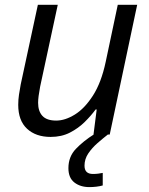

<svg xmlns="http://www.w3.org/2000/svg" viewBox="-20 -555 616 792"><path d="M189 9.8Q127.9 9.8 91.6 -23.9Q55.2 -57.6 55.2 -122.6Q55.2 -144 58.3 -164.3Q61.5 -184.6 65.4 -206.5L136.2 -535.2H218.3L145.5 -197.3Q141.6 -176.3 139.4 -159.9Q137.2 -143.6 137.2 -130.9Q137.2 -96.2 155 -76.9Q172.9 -57.6 211.9 -57.6Q248.5 -57.6 288.8 -82.5Q329.1 -107.4 363.5 -160.9Q397.9 -214.4 416 -299.8L465.8 -535.2H545.9L432.6 0H365.7L378.9 -103.5H374.5Q356 -78.1 329.6 -52Q303.2 -25.9 268.6 -8.1Q233.9 9.8 189 9.8ZM348.6 216.8Q311.5 216.8 286.9 197.8Q262.2 178.7 262.2 138.7Q262.2 91.3 293 59.1Q323.7 26.9 368.7 -1.5L424.8 0Q404.8 15.6 382.3 35.2Q359.9 54.7 344.2 77.9Q328.6 101.1 328.6 128.4Q328.6 162.6 363.3 162.6Q374.5 162.6 384.5 161.4Q394.5 160.2 403.8 158.2V210Q391.6 213.4 377.2 215.1Q362.8 216.8 348.6 216.8Z"/></svg>

Font: Open Sans
Style: Italic
Weight: 400
Italic angle: -12°
Designer: Monotype Design Team
Foundry: Monotype Imaging Inc.
Version: Version 3.000; ttfautohint (v1.8.4)